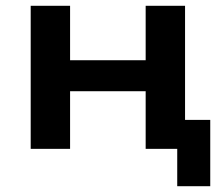

<svg xmlns="http://www.w3.org/2000/svg" viewBox="-20 -514 764 663"><path d="M592 129V0H483V-199H222V0H86V-494H222V-306H483V-494H619V-100H706V129Z"/></svg>

Font: Nunito Sans 10pt SemiExpanded
Style: Bold
Weight: 700
Width: 6
Designer: Vernon Adams
Foundry: Vernon Adams
Version: Version 3.101;gftools[0.9.27]